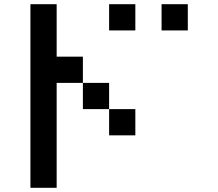

<svg xmlns="http://www.w3.org/2000/svg" viewBox="-20 -895 1040 915"><path d="M125 0V-875H250V-625H375V-500H250V0ZM375 -500H500V-375H375ZM500 -250V-375H625V-250ZM500 -750V-875H625V-750ZM750 -750V-875H875V-750Z"/></svg>

Font: GalmuriMono7 Regular
Style: Regular
Weight: 400
Designer: Lee Minseo (quiple)
Version: Version 2.399;hotconv 1.1.1;makeotfexe 2.6.0 DEVELOPMENT